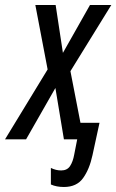

<svg xmlns="http://www.w3.org/2000/svg" viewBox="-65 -556 464 766"><path d="M304 63 332 -66H256L216 -272L379 -536H294L186 -345L157 -536H76L125 -279L-45 0H39L156 -205L190 0H243L231 61Q226 89 214.5 106.5Q203 124 179 124Q158 124 138 114V180Q160 190 190 190Q241 190 266.5 154.5Q292 119 304 63Z"/></svg>

Font: Noto Sans Display Condensed
Style: Italic
Weight: 400
Width: 3
Designer: Monotype Design team
Foundry: Monotype Imaging Inc.
Version: 1.000